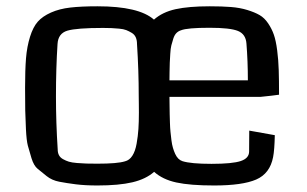

<svg xmlns="http://www.w3.org/2000/svg" viewBox="-20 -566 955 598"><path d="M849.1 -271Q829.6 -268.1 790.5 -264.2H507.8Q507.8 -255.9 508.1 -239Q508.3 -222.2 508.5 -210.9Q508.8 -199.7 509.3 -183.3Q509.8 -167 511 -155.3Q512.2 -143.6 513.9 -129.6Q515.6 -115.7 518.6 -105.7Q521.5 -95.7 525.6 -86.7Q529.8 -77.6 535.4 -72Q541 -66.4 548.3 -64Q574.7 -55.7 638.7 -55.7Q704.1 -55.7 730 -64.5Q755.9 -73.2 755.9 -94.2L756.3 -159.2L835.9 -145Q835 -99.1 830.6 -76.7Q820.8 -25.4 777.8 -6.8Q734.9 11.7 647 11.7Q572.3 11.7 529.5 2.4Q486.8 -6.8 460 -30.8Q434.6 -8.3 392.6 1.7Q350.6 11.7 283.2 11.7Q245.6 11.7 216.6 8.1Q187.5 4.4 164.6 0Q141.6 -4.4 125.2 -17.6Q108.9 -30.8 97.2 -40.3Q85.4 -49.8 78.1 -73.2Q70.8 -96.7 66.7 -112.5Q62.5 -128.4 60.8 -163.6Q59.1 -198.7 58.6 -221.7Q58.1 -244.6 58.1 -292.5Q58.1 -348.1 61 -384.5Q64 -420.9 73.5 -451.4Q83 -481.9 97.7 -498.5Q112.3 -515.1 138.7 -526.9Q165 -538.6 199 -542.5Q232.9 -546.4 283.7 -546.4Q412.6 -546.4 459.5 -504.9Q485.8 -528.3 526.9 -537.4Q567.9 -546.4 633.3 -546.4Q671.4 -546.4 699.2 -544.2Q727.1 -542 750.2 -534.9Q773.4 -527.8 788.6 -519Q803.7 -510.3 815.2 -493.2Q826.7 -476.1 833 -457.8Q839.4 -439.5 843.3 -409.2Q847.2 -378.9 848.1 -348.1Q849.1 -317.4 849.1 -271ZM507.8 -315.9H752Q752 -374.5 747.6 -430.2Q745.6 -459.5 721.4 -469.5Q697.3 -479.5 632.8 -479.5Q563 -479.5 543.9 -471.7Q535.6 -469.2 529.5 -463.1Q523.4 -457 519.8 -445.8Q516.1 -434.6 513.7 -424.8Q511.2 -415 510.3 -397.9Q509.3 -380.9 508.8 -371.1Q508.3 -361.3 508.1 -342Q507.8 -322.8 507.8 -315.9ZM412.1 -266.1Q412.1 -346.2 406.7 -429.2Q406.7 -440.9 402.8 -449.7Q398.9 -458.5 390.4 -463.6Q381.8 -468.8 373.3 -472.2Q364.7 -475.6 350.8 -476.8Q336.9 -478 326.9 -478.5Q316.9 -479 300.8 -479Q218.8 -479 189.9 -470.5Q161.1 -461.9 159.2 -429.2Q154.3 -354 154.3 -265.6Q154.3 -184.1 159.7 -101.1Q159.7 -90.3 163.6 -82.8Q167.5 -75.2 176.3 -70.3Q185.1 -65.4 194.3 -62.5Q203.6 -59.6 220 -58.3Q236.3 -57.1 249.3 -56.6Q262.2 -56.2 283.7 -56.2Q345.7 -56.2 369.1 -63.5Q383.3 -66.9 392.3 -81.1Q401.4 -95.2 405.5 -118.7Q409.7 -142.1 411.1 -164.1Q412.6 -186 412.6 -215.3Q412.6 -224.6 412.4 -241.7Q412.1 -258.8 412.1 -266.1Z"/></svg>

Font: Coda
Style: Regular
Weight: 400
Designer: vernon adams
Foundry: vernon adams
Version: Version 2.001; ttfautohint (v0.8) -r 50 -G 200 -x